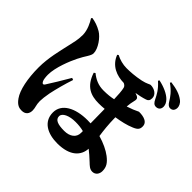

<svg xmlns="http://www.w3.org/2000/svg" viewBox="-212 -1107 1424 1424"><g transform="rotate(45 500.0 -395.0)"><path d="M187 72C226 72 244 47 244 13C244 -17 232 -33 232 -74C232 -93 236 -129 243 -165C255 -222 275 -297 296 -359L280 -365C250 -313 192 -217 173 -189C164 -175 153 -177 145 -194C139 -205 136 -233 136 -254C136 -332 181 -441 206 -491C234 -549 264 -579 264 -607C264 -656 214 -725 173 -749C137 -770 105 -780 72 -785L66 -777C82 -752 111 -698 111 -646C111 -593 101 -561 90 -511C75 -443 49 -345 49 -244C49 -127 70 -26 106 24C137 69 165 72 187 72ZM871 -652C892 -652 911 -664 911 -694C910 -712 904 -728 886 -747C858 -776 805 -799 751 -810L745 -800C795 -756 812 -720 828 -688C840 -664 851 -652 871 -652ZM953 -719C978 -719 990 -738 990 -761C990 -776 982 -799 960 -815C928 -840 885 -854 823 -862L818 -852C872 -815 897 -776 911 -753C924 -731 936 -719 953 -719ZM553 -370C573 -370 592 -371 613 -373L615 -223L583 -224C453 -224 360 -173 360 -83C360 16 446 57 545 57C679 57 734 -6 738 -80C761 -62 786 -41 813 -15C832 3 850 22 877 22C910 22 928 -5 928 -35C928 -78 911 -104 870 -136C835 -163 784 -187 728 -203C721 -251 714 -307 713 -385C764 -393 815 -404 859 -423C897 -439 905 -454 905 -480C905 -540 821 -538 808 -538C805 -538 789 -528 766 -519L716 -501C718 -526 722 -550 727 -569C732 -588 732 -600 712 -610L691 -618C722 -623 754 -630 781 -639C797 -644 807 -654 807 -679C807 -716 769 -740 729 -740C721 -740 702 -725 659 -716C602 -704 550 -701 513 -701C477 -701 435 -712 404 -729L395 -722C427 -638 504 -610 577 -609C588 -604 599 -596 602 -583C608 -559 611 -514 612 -473C584 -467 552 -463 510 -463C455 -463 414 -483 377 -513L366 -505C402 -395 471 -370 553 -370ZM615 -142V-123C615 -75 576 -45 516 -45C448 -45 412 -59 412 -95C412 -129 463 -152 529 -152C560 -152 588 -149 615 -142Z"/></g></svg>

Font: GenKiMin2 TW H
Style: Regular
Weight: 900
Version: Version 2.100;PS 2.1;hotconv 16.6.51;makeotf.lib2.5.65220 DE